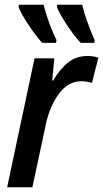

<svg xmlns="http://www.w3.org/2000/svg" viewBox="-20 -786 433 806"><path d="M125 -541H208L199 -448H203Q233 -498 267 -524.5Q301 -551 347 -551Q372 -551 393 -544L366 -438Q341 -445 321 -445Q266 -445 227 -392Q188 -339 172 -262L116 0H10ZM58 -756 59 -766H163Q185 -682 217 -618L215 -606H157Q130 -636 100 -681Q70 -726 58 -756ZM219 -756 220 -766H325Q340 -703 377 -618L376 -606H319Q290 -637 261 -681Q232 -725 219 -756Z"/></svg>

Font: Noto Sans UI NarrowMedium
Style: Italic
Weight: 500
Width: 4
Italic angle: -12°
Designer: Monotype Design Team
Foundry: Monotype Imaging Inc.
Version: Version 1.001